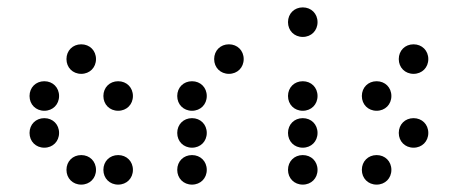

<svg xmlns="http://www.w3.org/2000/svg" viewBox="-20 -510 1240 520"><path d="M200 -310C223 -310 240 -327 240 -350C240 -373 223 -390 200 -390C177 -390 160 -373 160 -350C160 -327 177 -310 200 -310ZM100 -210C123 -210 140 -227 140 -250C140 -273 123 -290 100 -290C77 -290 60 -273 60 -250C60 -227 77 -210 100 -210ZM300 -210C323 -210 340 -227 340 -250C340 -273 323 -290 300 -290C277 -290 260 -273 260 -250C260 -227 277 -210 300 -210ZM100 -110C123 -110 140 -127 140 -150C140 -173 123 -190 100 -190C77 -190 60 -173 60 -150C60 -127 77 -110 100 -110ZM200 -10C223 -10 240 -27 240 -50C240 -73 223 -90 200 -90C177 -90 160 -73 160 -50C160 -27 177 -10 200 -10ZM300 -10C323 -10 340 -27 340 -50C340 -73 323 -90 300 -90C277 -90 260 -73 260 -50C260 -27 277 -10 300 -10Z M600 -310C623 -310 640 -327 640 -350C640 -373 623 -390 600 -390C577 -390 560 -373 560 -350C560 -327 577 -310 600 -310ZM500 -210C523 -210 540 -227 540 -250C540 -273 523 -290 500 -290C477 -290 460 -273 460 -250C460 -227 477 -210 500 -210ZM500 -110C523 -110 540 -127 540 -150C540 -173 523 -190 500 -190C477 -190 460 -173 460 -150C460 -127 477 -110 500 -110ZM500 -10C523 -10 540 -27 540 -50C540 -73 523 -90 500 -90C477 -90 460 -73 460 -50C460 -27 477 -10 500 -10Z M800 -410C823 -410 840 -427 840 -450C840 -473 823 -490 800 -490C777 -490 760 -473 760 -450C760 -427 777 -410 800 -410ZM800 -210C823 -210 840 -227 840 -250C840 -273 823 -290 800 -290C777 -290 760 -273 760 -250C760 -227 777 -210 800 -210ZM800 -110C823 -110 840 -127 840 -150C840 -173 823 -190 800 -190C777 -190 760 -173 760 -150C760 -127 777 -110 800 -110ZM800 -10C823 -10 840 -27 840 -50C840 -73 823 -90 800 -90C777 -90 760 -73 760 -50C760 -27 777 -10 800 -10Z M1100 -310C1123 -310 1140 -327 1140 -350C1140 -373 1123 -390 1100 -390C1077 -390 1060 -373 1060 -350C1060 -327 1077 -310 1100 -310ZM1000 -210C1023 -210 1040 -227 1040 -250C1040 -273 1023 -290 1000 -290C977 -290 960 -273 960 -250C960 -227 977 -210 1000 -210ZM1100 -110C1123 -110 1140 -127 1140 -150C1140 -173 1123 -190 1100 -190C1077 -190 1060 -173 1060 -150C1060 -127 1077 -110 1100 -110ZM1000 -10C1023 -10 1040 -27 1040 -50C1040 -73 1023 -90 1000 -90C977 -90 960 -73 960 -50C960 -27 977 -10 1000 -10Z"/></svg>

Font: TINY 5x3 80
Style: Regular
Weight: 200
Designer: Jack Halten Fahnestock
Foundry: Velvetyne Type Foundry
Version: Version 1.002;hotconv 1.0.109;makeotfexe 2.5.65596